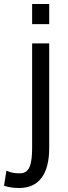

<svg xmlns="http://www.w3.org/2000/svg" viewBox="-80 -726 340 956"><path d="M165 -606V-706H80V-606ZM17 210C112 210 165 142 165 12V-510H80V6C80 89 69 137 19 137C-4 137 -23 135 -48 124L-60 199C-35 207 -12 210 17 210Z"/></svg>

Font: Alpha Lyrae Medium
Style: Regular
Weight: 500
Designer: Nikolay Petroussenko, Plamen Motev
Foundry: Fontfabric LLC
Version: Version 1.000;hotconv 1.0.109;makeotfexe 2.5.65596